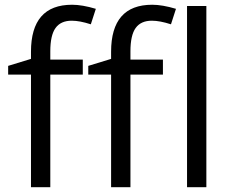

<svg xmlns="http://www.w3.org/2000/svg" viewBox="-20 -785 972 805"><path d="M663.1 -472.2H526.9V0H445.8V-472.2H350.1V-508.8L445.8 -538.1V-567.9Q445.8 -765.1 618.2 -765.1Q660.6 -765.1 717.8 -748L696.8 -683.1Q649.9 -698.2 616.7 -698.2Q570.8 -698.2 548.8 -667.7Q526.9 -637.2 526.9 -569.8V-535.2H663.1ZM327.1 -472.2H190.9V0H109.9V-472.2H14.2V-508.8L109.9 -538.1V-567.9Q109.9 -765.1 282.2 -765.1Q324.7 -765.1 381.8 -748L360.8 -683.1Q314 -698.2 280.8 -698.2Q234.9 -698.2 212.9 -667.7Q190.9 -637.2 190.9 -569.8V-535.2H327.1ZM845.2 0H764.2V-759.8H845.2Z"/></svg>

Font: f02265186
Style: Regular
Weight: 400
Foundry: Ascender Corporation
Version: Version 1.10